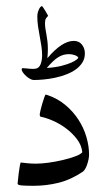

<svg xmlns="http://www.w3.org/2000/svg" viewBox="-20 -599 343 623"><path d="M269 -97.2Q269 -90.3 267.3 -82Q265.6 -73.7 262.9 -65.7Q260.3 -57.6 256.6 -51.3Q252.9 -44.9 249 -42Q209.5 -15.6 169.9 -5.9Q130.4 3.9 88.9 3.9Q64 3.9 50.5 2.7Q37.1 1.5 37.1 -2.9Q37.1 -4.4 38.3 -15.4Q39.6 -26.4 41 -38.8Q42.5 -51.3 44.4 -61.5Q46.4 -71.8 47.9 -71.8Q48.8 -71.8 54 -71Q59.1 -70.3 66.2 -69.6Q73.2 -68.8 81.1 -68.4Q88.9 -67.9 95.2 -67.9Q112.8 -67.9 136.7 -71Q160.6 -74.2 183.3 -79.6Q206.1 -85 223.9 -91.6Q241.7 -98.1 247.1 -105Q244.6 -128.4 229.2 -148.2Q213.9 -168 193.4 -183.1Q172.9 -198.2 150.6 -207.8Q128.4 -217.3 111.8 -220.2Q110.4 -221.2 109.6 -222.9Q108.9 -224.6 108.9 -226.1Q108.9 -230 111.3 -240.7Q113.8 -251.5 117.2 -262.9Q120.6 -274.4 123.8 -283.2Q127 -292 127.9 -292Q129.9 -292 132.8 -291Q166.5 -279.8 191.9 -258.5Q217.3 -237.3 234.4 -210.9Q251.5 -184.6 260.3 -154.8Q269 -125 269 -97.2ZM255.4 -425.8Q255.4 -408.7 247.1 -395.8Q238.8 -382.8 225.3 -373.3Q211.9 -363.8 194.3 -357.2Q176.8 -350.6 158.4 -346.7Q140.1 -342.8 122.1 -341.1Q104 -339.4 89.8 -339.4Q84 -339.4 77.1 -343.3Q70.3 -347.2 64.5 -352.5Q58.6 -357.9 54.4 -363.8Q50.3 -369.6 50.3 -373.5Q50.3 -377.9 54.2 -377.9Q59.6 -377.9 68.8 -376.7Q78.1 -375.5 87.9 -375.5Q98.1 -375.5 103.8 -379.6Q109.4 -383.8 112.3 -392.1Q114.7 -398.9 115.7 -406Q116.7 -413.1 116.7 -417Q116.7 -433.6 114.3 -449.5Q111.8 -465.3 108.9 -481.2Q106 -497.1 103.5 -512.9Q101.1 -528.8 101.1 -545.9Q101.1 -551.8 102.5 -557.6Q104 -563.5 106.2 -568.4Q108.4 -573.2 111.1 -576.2Q113.8 -579.1 116.2 -579.1Q117.2 -579.1 120.4 -574.2Q123.5 -569.3 127.2 -563.5Q130.9 -557.6 133.5 -552.7Q136.2 -547.9 136.2 -547.4Q132.3 -543.9 129.2 -539.1Q126 -534.2 126 -524.4Q126 -514.6 127.4 -505.9Q128.9 -497.1 130.6 -487.3Q132.3 -477.5 133.8 -466.1Q135.3 -454.6 135.3 -439.5Q135.3 -426.3 133.8 -410.2Q181.2 -466.3 219.2 -466.3Q236.3 -466.3 245.8 -454.3Q255.4 -442.4 255.4 -425.8ZM233.9 -411.1Q233.9 -413.6 231 -415.8Q228 -418 223.6 -419.7Q219.2 -421.4 213.9 -422.4Q208.5 -423.3 204.1 -423.3Q194.8 -423.3 186.5 -421.1Q178.2 -418.9 169.7 -413.8Q161.1 -408.7 151.9 -399.9Q142.6 -391.1 131.8 -378.4Q160.6 -380.4 180.2 -385.5Q199.7 -390.6 211.7 -396Q223.6 -401.4 228.8 -405.8Q233.9 -410.2 233.9 -411.1Z"/></svg>

Font: Scheherazade
Style: Regular
Weight: 400
Designer: SIL International
Foundry: SIL International
Version: Version 2.100 (build 932/914)